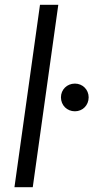

<svg xmlns="http://www.w3.org/2000/svg" viewBox="-20 -777 413 797"><path d="M116 0 222 -757H146L40 0ZM291 -315C323 -315 348 -340 348 -373C348 -405 323 -430 291 -430C258 -430 233 -405 233 -373C233 -340 258 -315 291 -315Z"/></svg>

Font: Plus Jakarta Sans
Style: Italic
Weight: 400
Italic angle: -8°
Designer: Gumpita Rahayu
Foundry: Tokotype
Version: Version 2.071;gftools[0.9.30]